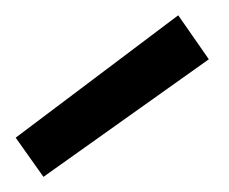

<svg xmlns="http://www.w3.org/2000/svg" viewBox="-38 -765 299 251"><path d="M235 -687.5 18.8 -533.8 -17.5 -585 195 -745Z"/></svg>

Font: Cambay
Style: Italic
Weight: 400
Italic angle: -11°
Designer: Pooja Saxena
Foundry: Pooja Saxena
Version: Version 1.019;PS 001.019;hotconv 1.0.70;makeotf.lib2.5.58329